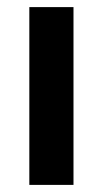

<svg xmlns="http://www.w3.org/2000/svg" viewBox="-20 -520 288 540"><path d="M62.5 0V-500H186.7V0Z"/></svg>

Font: Funnel Display Light SemiBold
Style: Regular
Weight: 600
Version: Version 1.000